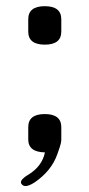

<svg xmlns="http://www.w3.org/2000/svg" viewBox="-20 -483 290 624"><path d="M125.5 -462.9Q179.2 -462.9 179.2 -420.4V-380.4Q179.2 -337.9 125.5 -337.9Q71.8 -337.9 71.8 -380.4V-420.4Q71.8 -462.9 125.5 -462.9ZM125.5 -112.3Q179.2 -112.3 179.2 -69.8V-29.8Q179.2 -19.5 174.6 -5.9Q169.9 7.8 166.5 17.6Q147.5 72.3 92.3 109.9Q74.2 121.6 63 121.6Q55.7 121.6 51.3 116.7Q47.9 113.3 47.9 109.4Q47.9 105 51.8 100.6Q59.6 91.8 71.8 85Q117.2 57.1 126 12.2H125.5Q71.8 11.2 71.8 -29.8V-69.8Q71.8 -112.3 125.5 -112.3Z"/></svg>

Font: Caudex
Style: Regular
Weight: 400
Version: Version 1.01